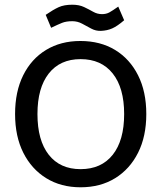

<svg xmlns="http://www.w3.org/2000/svg" viewBox="-20 -779 685 815"><path d="M321 -605Q406 -605 468.5 -567Q531 -529 566 -459.5Q601 -390 601 -295Q601 -200 566 -130.5Q531 -61 468.5 -22.5Q406 16 322 16Q239 16 176.5 -22.5Q114 -61 79 -130.5Q44 -200 44 -295Q44 -390 78.5 -459.5Q113 -529 175.5 -567Q238 -605 321 -605ZM322 -528Q235 -528 187 -467Q139 -406 139 -295Q139 -183 187 -122Q235 -61 322 -61Q410 -61 458.5 -122Q507 -183 507 -295Q507 -406 458.5 -467Q410 -528 322 -528ZM197 -661 174 -716Q206 -738 229 -748.5Q252 -759 287 -759Q316 -759 337 -749Q358 -739 375.5 -729Q393 -719 413 -719Q431 -719 444.5 -726.5Q458 -734 482 -751L507 -693Q478 -668 456.5 -658.5Q435 -649 409 -648Q387 -647 367.5 -657.5Q348 -668 328.5 -678.5Q309 -689 287 -689Q261 -689 243.5 -682Q226 -675 197 -661Z"/></svg>

Font: Podkova Medium
Style: Regular
Weight: 500
Designer: Ilya Yudin
Foundry: Cyreal (www.cyreal.org)
Version: Version 2.103